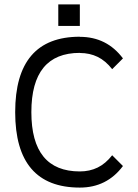

<svg xmlns="http://www.w3.org/2000/svg" viewBox="-20 -850 626 870"><path d="M341.8 0Q48.8 0 48.8 -341.8Q48.8 -683.6 341.8 -683.6V-683.1Q463.9 -683.1 537.1 -585.4L488.3 -536.6Q458.5 -574.7 422.4 -592.3Q386.2 -609.9 341.8 -609.9V-610.4Q122.1 -610.4 122.1 -341.8Q122.1 -73.2 341.8 -73.2Q386.2 -73.2 422.4 -90.8Q458.5 -108.4 488.3 -146.5L537.1 -97.7Q463.9 0 341.8 0ZM341.8 -830.1V-732.4H244.1V-830.1Z"/></svg>

Font: Sanitrixie
Style: Regular
Weight: 400
Designer: Jayvee D. Enaguas (Grand Chaos)
Version: Version 1.1 - 6/9/2013